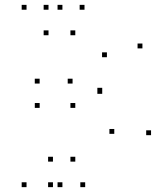

<svg xmlns="http://www.w3.org/2000/svg" viewBox="-20 -760 660 790"><path d="M236.8 -720V-740H216.8V-720ZM89.2 -720V-740H69.2V-720ZM89.2 10V-10H69.2V10ZM236.8 10V-10H216.8V10ZM179.6 -720V-740H159.6V-720ZM179.6 -615V-635H159.6V-615ZM289.8 -615V-635H269.8V-615ZM419.9 -524.6V-544.6H399.9V-524.6ZM278.6 -416.2V-436.2H258.6V-416.2ZM143.1 -416.2V-436.2H123.1V-416.2ZM143.2 -316.1V-336.1H123.2V-316.1ZM289.8 -316.1V-336.1H269.8V-316.1ZM450.2 -209.3V-229.3H430.2V-209.3ZM289.8 -95V-115H269.8V-95ZM197.9 -95V-115H177.9V-95ZM197.9 10V-10H177.9V10ZM330.5 10V-10H310.5V10ZM601.5 -203.8V-223.8H581.5V-203.8ZM400.6 -373.9V-393.9H380.6V-373.9ZM400.6 -378.7V-398.7H380.6V-378.7ZM566 -560.9V-580.9H546V-560.9ZM327.7 -720V-740H307.7V-720Z"/></svg>

Font: Monaspace Neon Dots Var
Style: Regular
Weight: 400
Designer: Riley Cran and the Lettermatic Team
Version: Version 1.100 (Monaspace Neon Dots)